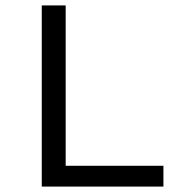

<svg xmlns="http://www.w3.org/2000/svg" viewBox="-20 -688 672 708"><path d="M134 0V-668H222.2V-76.7H582.6V0Z"/></svg>

Font: Atkinson Hyperlegible Mono ExtraLight
Style: Regular
Weight: 200
Monospace: yes
Designer: Elliott Scott, Megan Eiswerth, Linus Boman, Theodore Petrosky, Letters from Sweden
Foundry: Applied Design Works, Letters from Sweden
Version: Version 2.001